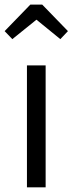

<svg xmlns="http://www.w3.org/2000/svg" viewBox="-41 -808 313 828"><path d="M12.2 -639.2 -21 -673.8 89.8 -788.1H141.1L252 -673.8L219.2 -639.2L116.2 -723.1ZM155.8 -525.9V0H75.2V-525.9Z"/></svg>

Font: Fira Sans Compressed Book
Style: Regular
Weight: 350
Width: 1
Designer: Carrois Corporate & Edenspiekermann AG
Foundry: Carrois Corporate GbR & Edenspiekermann AG
Version: Version 4.203;PS 004.203;hotconv 1.0.88;makeotf.lib2.5.64775